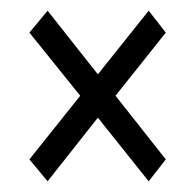

<svg xmlns="http://www.w3.org/2000/svg" viewBox="-20 -346 363 359"><path d="M69 -7 35 -48 130 -167 35 -285 69 -326 163 -207 258 -326 290 -285 196 -167 290 -48 258 -7 163 -126Z"/></svg>

Font: Junicode Cond Light
Style: Regular
Weight: 300
Width: 3
Designer: Peter S. Baker
Version: Version 2.201